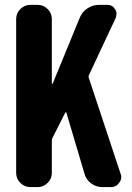

<svg xmlns="http://www.w3.org/2000/svg" viewBox="-20 -763 540 783"><path d="M103.5 0Q80.1 0 63 -17.1Q45.9 -34.2 45.9 -57.6V-685.5Q45.9 -709 63 -726.1Q80.1 -743.2 103.5 -743.2H133.8Q157.2 -743.2 174.3 -726.1Q191.4 -709 191.4 -685.5V-422.9Q191.4 -420.9 193.4 -420.9Q195.3 -420.9 195.3 -422.9L304.7 -689.5Q314.5 -713.9 335.9 -728.5Q357.4 -743.2 383.8 -743.2H418Q438.5 -743.2 449.2 -725.6Q455.1 -716.8 455.1 -707Q455.1 -699.2 452.1 -690.4L342.8 -457Q339.8 -450.2 342.8 -443.4L471.7 -54.7Q474.6 -47.9 474.6 -41Q474.6 -28.3 465.8 -17.6Q454.1 0 432.6 0H397.5Q372.1 0 351.6 -15.1Q331.1 -30.3 324.2 -55.7L251 -302.7Q251 -304.7 249 -305.2Q247.1 -305.7 246.1 -303.7L194.3 -201.2Q191.4 -195.3 191.4 -187.5V-57.6Q191.4 -34.2 174.3 -17.1Q157.2 0 133.8 0Z"/></svg>

Font: Gen Jyuu Gothic Monospace Bold
Style: Bold
Weight: 700
Designer: [Source Han Sans]
Ryoko NISHIZUKA  (kana & ideographs); Paul D. Hunt (Latin, Greek & Cyrillic); Wenlong ZHANG  (bopomofo
Version: Version 1.002.20150607